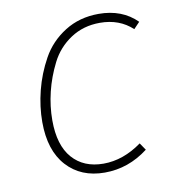

<svg xmlns="http://www.w3.org/2000/svg" viewBox="-67 -590 596 660"><g transform="rotate(-10 231.5 -260.5)"><path d="M320 -531Q402 -531 453 -480L432 -458Q387 -500 319 -500Q261 -500 216.5 -470.5Q172 -441 148 -393.5Q124 -346 112 -296.5Q100 -247 100 -198Q100 -111 139.5 -66Q179 -21 248 -21Q317 -21 382 -68L399 -43Q330 10 247 10Q164 10 114.5 -44.5Q65 -99 65 -198Q65 -252 79 -307.5Q93 -363 121.5 -414.5Q150 -466 201.5 -498.5Q253 -531 320 -531Z"/></g></svg>

Font: Fira Sans UltraLight
Style: Italic
Weight: 200
Italic angle: -8°
Designer: Carrois Corporate & Edenspiekermann AG
Foundry: Carrois Corporate GbR & Edenspiekermann AG
Version: Version 4.203;PS 004.203;hotconv 1.0.88;makeotf.lib2.5.64775